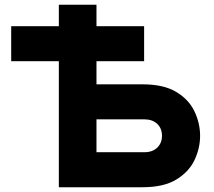

<svg xmlns="http://www.w3.org/2000/svg" viewBox="-20 -786 897 806"><path d="M227 0V-529H27V-676H227V-766H385V-676H585V-529H385V-432H578Q667 -432 720 -400Q773 -368 796.5 -318.2Q820 -268.5 820 -216Q820 -163.5 796.5 -114Q773 -64.5 720 -32.2Q667 0 578 0ZM385 -147H586Q620 -147 640 -166.2Q660 -185.5 660 -216Q660 -247 640 -266Q620 -285 586 -285H385Z"/></svg>

Font: Overpass Black
Style: Regular
Weight: 900
Designer: Delve Withrington, Dave Bailey, Thomas Jockin
Foundry: Delve Fonts LLC
Version: Version 4.000; ttfautohint (v1.8.3)